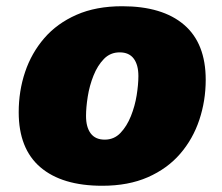

<svg xmlns="http://www.w3.org/2000/svg" viewBox="-20 -584 712 616"><path d="M40 -224Q40 -292 60.5 -353Q81 -414 122 -461.5Q163 -509 225.5 -536.5Q288 -564 372 -564Q501 -564 570.5 -504.5Q640 -445 640 -328Q640 -261 619.5 -199.5Q599 -138 558 -90.5Q517 -43 454.5 -15.5Q392 12 308 12Q179 12 109.5 -47.5Q40 -107 40 -224ZM256 -212Q256 -176 271 -156Q286 -136 316 -136Q346 -136 366.5 -157.5Q387 -179 400 -211.5Q413 -244 418.5 -278.5Q424 -313 424 -340Q424 -376 409 -396Q394 -416 364 -416Q334 -416 313.5 -395Q293 -374 280 -341.5Q267 -309 261.5 -274Q256 -239 256 -212Z"/></svg>

Font: Kufam Black
Style: Italic
Weight: 900
Italic angle: -11°
Designer: Artur Schmal
Foundry: Original Type
Version: Version 1.301; ttfautohint (v1.8.3)